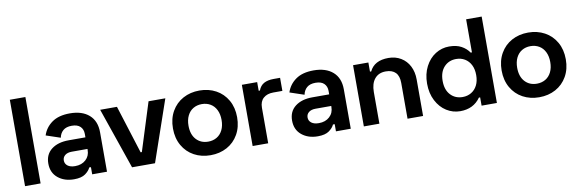

<svg xmlns="http://www.w3.org/2000/svg" viewBox="-51 -1109 4609 1532"><g transform="rotate(-10 2253.5 -343.0)"><path d="M182 0H56V-700H182Z M288 -370Q308 -432 362.5 -471Q417 -510 508 -510Q607 -510 663.5 -460.5Q720 -411 720 -319V0H600V-58H586Q575 -32 543.5 -9Q512 14 452 14Q373 14 321.5 -28.5Q270 -71 270 -145Q270 -219 322.5 -259.5Q375 -300 462 -300H598V-328Q598 -365 575 -387.5Q552 -410 506 -410Q461 -410 436 -388.5Q411 -367 404 -331ZM396 -148Q396 -121 417.5 -104.5Q439 -88 478 -88Q531 -88 564.5 -118.5Q598 -149 598 -198V-206H471Q436 -206 416 -190Q396 -174 396 -148Z M888 -496 1011 -106H1021L1144 -496H1280L1109 0H923L752 -496Z M1298 -248Q1298 -327 1332 -386.5Q1366 -446 1425 -478Q1484 -510 1558 -510Q1632 -510 1691 -478Q1750 -446 1784 -386.5Q1818 -327 1818 -248Q1818 -169 1784 -109.5Q1750 -50 1691 -18Q1632 14 1558 14Q1484 14 1425 -18Q1366 -50 1332 -109.5Q1298 -169 1298 -248ZM1424 -248Q1424 -177 1461 -136.5Q1498 -96 1558 -96Q1597 -96 1627.5 -114Q1658 -132 1675 -166.5Q1692 -201 1692 -248Q1692 -295 1675 -329.5Q1658 -364 1627.5 -382Q1597 -400 1558 -400Q1519 -400 1488.5 -382Q1458 -364 1441 -329.5Q1424 -295 1424 -248Z M2024 -426H2034Q2048 -464 2078.5 -481Q2109 -498 2158 -498H2210V-392H2136Q2086 -392 2056 -365.5Q2026 -339 2026 -288V0H1900V-496H2024Z M2263 -370Q2283 -432 2337.5 -471Q2392 -510 2483 -510Q2582 -510 2638.5 -460.5Q2695 -411 2695 -319V0H2575V-58H2561Q2550 -32 2518.5 -9Q2487 14 2427 14Q2348 14 2296.5 -28.5Q2245 -71 2245 -145Q2245 -219 2297.5 -259.5Q2350 -300 2437 -300H2573V-328Q2573 -365 2550 -387.5Q2527 -410 2481 -410Q2436 -410 2411 -388.5Q2386 -367 2379 -331ZM2371 -148Q2371 -121 2392.5 -104.5Q2414 -88 2453 -88Q2506 -88 2539.5 -118.5Q2573 -149 2573 -198V-206H2446Q2411 -206 2391 -190Q2371 -174 2371 -148Z M2925 -496V-422H2935Q2974 -504 3088 -504Q3145 -504 3189 -477.5Q3233 -451 3257 -404Q3281 -357 3281 -296V0H3155V-290Q3155 -346 3128 -374Q3101 -402 3049 -402Q2991 -402 2959 -363.5Q2927 -325 2927 -256V0H2801V-496Z M3879 0H3755V-67H3745Q3688 14 3581 14Q3521 14 3470 -18Q3419 -50 3388 -110Q3357 -170 3357 -248Q3357 -326 3388 -386Q3419 -446 3470 -478Q3521 -510 3581 -510Q3640 -510 3679.5 -488.5Q3719 -467 3743 -432H3753V-700H3879ZM3619 -402Q3559 -402 3521 -361Q3483 -320 3483 -248Q3483 -176 3521 -135Q3559 -94 3619 -94Q3658 -94 3689 -112.5Q3720 -131 3737.5 -165.5Q3755 -200 3755 -248Q3755 -296 3737.5 -330.5Q3720 -365 3689 -383.5Q3658 -402 3619 -402Z M3961 -248Q3961 -327 3995 -386.5Q4029 -446 4088 -478Q4147 -510 4221 -510Q4295 -510 4354 -478Q4413 -446 4447 -386.5Q4481 -327 4481 -248Q4481 -169 4447 -109.5Q4413 -50 4354 -18Q4295 14 4221 14Q4147 14 4088 -18Q4029 -50 3995 -109.5Q3961 -169 3961 -248ZM4087 -248Q4087 -177 4124 -136.5Q4161 -96 4221 -96Q4260 -96 4290.5 -114Q4321 -132 4338 -166.5Q4355 -201 4355 -248Q4355 -295 4338 -329.5Q4321 -364 4290.5 -382Q4260 -400 4221 -400Q4182 -400 4151.5 -382Q4121 -364 4104 -329.5Q4087 -295 4087 -248Z"/></g></svg>

Font: Space Grotesk Variable
Style: Regular
Weight: 400
Designer: Florian Karsten (Space Grotesk), Colophon Foundry (Space Mono)
Foundry: Florian Karsten
Version: Version 1.106